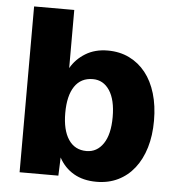

<svg xmlns="http://www.w3.org/2000/svg" viewBox="-52 -759 752 819"><g transform="rotate(5 324.0 -349.0)"><path d="M391 12Q334 12 293.5 -11.5Q253 -35 230 -78L227 0H61V-710H233V-461Q255 -500 295.5 -525Q336 -550 391 -550Q442 -550 483 -530Q524 -510 553 -473.5Q582 -437 597.5 -385Q613 -333 613 -269Q613 -205 597.5 -153.5Q582 -102 553 -65Q524 -28 483 -8Q442 12 391 12ZM337 -115Q382 -115 409 -155Q436 -195 436 -269Q436 -343 409.5 -383Q383 -423 338 -423Q287 -423 260 -383Q233 -343 233 -269Q233 -196 260 -155.5Q287 -115 337 -115Z"/></g></svg>

Font: Geist ExtBd
Style: Regular
Weight: 400
Designer: Basement.studio, Andrés Briganti, Mateo Zaragoza
Foundry: Basement.studio, Vercel, Andrés Briganti, Guido Ferreyra, Mateo Zaragoza
Version: Version 1.401